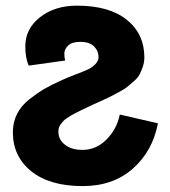

<svg xmlns="http://www.w3.org/2000/svg" viewBox="-20 -625 588 663"><path d="M24.4 -168Q24.4 -203.1 39.1 -231.9Q53.7 -260.7 82 -282.7Q110.4 -304.7 133.8 -318.4Q157.2 -332 194.3 -348.6Q210.9 -356.4 239.3 -367.2Q267.6 -377.9 281.7 -384.3Q295.9 -390.6 308.1 -402.3Q320.3 -414.1 320.3 -427.7Q320.3 -449.2 304.7 -464.8Q289.1 -480.5 256.8 -480.5Q228.5 -480.5 215.3 -467.8Q202.1 -455.1 202.1 -439.5Q202.1 -425.8 205.1 -416L79.1 -398.4Q67.4 -424.8 67.4 -464.8Q67.4 -526.4 118.7 -565.9Q169.9 -605.5 245.1 -605.5Q357.4 -605.5 418 -556.6Q478.5 -507.8 478.5 -426.8Q478.5 -410.2 473.1 -394.5Q467.8 -378.9 461.9 -367.7Q456.1 -356.4 441.4 -343.8Q426.8 -331.1 418.5 -324.2Q410.2 -317.4 389.2 -306.2Q368.2 -294.9 360.4 -291Q352.5 -287.1 328.1 -275.9Q303.7 -264.6 298.8 -262.7Q293 -259.8 280.3 -253.9Q267.6 -248 260.7 -244.6Q253.9 -241.2 243.2 -235.8Q232.4 -230.5 226.1 -226.6Q219.7 -222.7 211.4 -217.3Q203.1 -211.9 198.7 -207Q194.3 -202.1 189.9 -196.3Q185.5 -190.4 183.6 -184.1Q181.6 -177.7 181.6 -170.9Q181.6 -142.6 204.6 -125Q227.5 -107.4 264.6 -107.4Q312.5 -107.4 348.1 -143.6Q383.8 -179.7 393.6 -229.5L525.4 -199.2Q506.8 -102.5 438.5 -42.5Q370.1 17.6 265.6 17.6Q151.4 17.6 87.9 -33.7Q24.4 -85 24.4 -168Z"/></svg>

Font: Gothic A1 Black
Style: Regular
Weight: 900
Version: Version 2.50